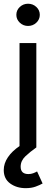

<svg xmlns="http://www.w3.org/2000/svg" viewBox="-25 -771 288 1004"><path d="M77.1 0V-545.9H165V0ZM109.4 212.9Q62 212.9 28.3 188.5Q-5.4 164.1 -5.4 118.2Q-5.4 83.5 16.4 51.3Q38.1 19 78.1 -7.8L165 0Q132.8 22.5 107.9 46.1Q83 69.8 83 100.6Q83 139.2 123.5 139.2Q137.2 139.2 148.4 135Q159.7 130.9 168.9 125.5L197.8 188.5Q183.1 196.8 161.4 204.8Q139.6 212.9 109.4 212.9ZM121.6 -635.3Q96.7 -635.3 78.6 -652.3Q60.5 -669.4 60.5 -693.4Q60.5 -717.8 78.6 -734.6Q96.7 -751.5 121.6 -751.5Q147 -751.5 165 -734.6Q183.1 -717.8 183.1 -693.4Q183.1 -669.4 165 -652.3Q147 -635.3 121.6 -635.3Z"/></svg>

Font: Inter
Style: Regular
Weight: 400
Designer: Rasmus Andersson
Foundry: rsms
Version: Version 4.001;git-9221beed3